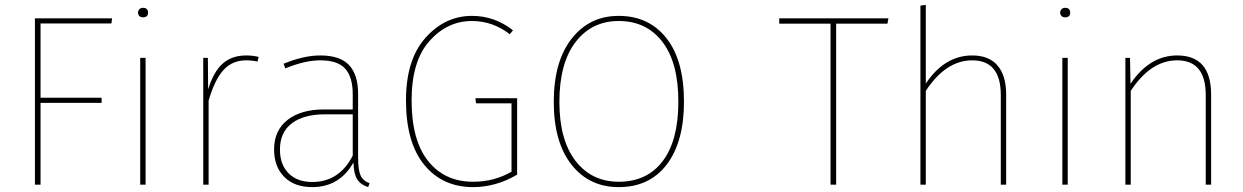

<svg xmlns="http://www.w3.org/2000/svg" viewBox="-20 -756 5090 786"><path d="M123 0V-681H439L436 -660H146V-356H396V-335H146V0Z M565 -724Q586 -724 586 -704Q586 -685 565 -685Q556 -685 550.5 -690.5Q545 -696 545 -704Q545 -712 550.5 -718Q556 -724 565 -724ZM576 -519V0H554V-519Z M988 -529Q1015 -529 1039 -523L1034 -504Q1012 -509 988 -509Q931 -509 895 -469.5Q859 -430 834 -344V0H812V-519H831L832 -390Q854 -462 891.5 -495.5Q929 -529 988 -529Z M1446 -110Q1446 -59 1456.5 -37Q1467 -15 1493 -6L1487 10Q1456 0 1442 -22.5Q1428 -45 1427 -91Q1370 10 1258 10Q1185 10 1143.5 -32Q1102 -74 1102 -144Q1102 -222 1157 -265Q1212 -308 1306 -308H1424V-370Q1424 -440 1393.5 -474.5Q1363 -509 1291 -509Q1228 -509 1148 -476L1141 -495Q1223 -529 1291 -529Q1372 -529 1409 -489.5Q1446 -450 1446 -372ZM1258 -11Q1369 -11 1424 -119V-288H1310Q1223 -288 1174.5 -251Q1126 -214 1126 -144Q1126 -82 1161.5 -46.5Q1197 -11 1258 -11Z M1912 -691Q2005 -691 2080 -632L2067 -616Q1997 -670 1912 -670Q1811 -670 1738 -588Q1665 -506 1665 -345Q1665 -182 1732.5 -97Q1800 -12 1917 -12Q2003 -12 2074 -53V-333H1929L1926 -354H2097V-41Q2010 10 1917 10Q1791 10 1716.5 -81.5Q1642 -173 1642 -345Q1642 -512 1722 -601.5Q1802 -691 1912 -691Z M2513 -691Q2636 -691 2708 -600Q2780 -509 2780 -340Q2780 -175 2709.5 -82.5Q2639 10 2513 10Q2392 10 2319.5 -82Q2247 -174 2247 -339Q2247 -504 2320 -597.5Q2393 -691 2513 -691ZM2513 -670Q2402 -670 2336 -583.5Q2270 -497 2270 -339Q2270 -183 2336 -97.5Q2402 -12 2513 -12Q2629 -12 2693 -96.5Q2757 -181 2757 -340Q2757 -500 2691.5 -585Q2626 -670 2513 -670Z M3617 -681 3613 -659H3403V0H3380V-659H3170V-681Z M3960 -529Q4029 -529 4064 -487.5Q4099 -446 4099 -369V0H4077V-367Q4077 -509 3960 -509Q3852 -509 3770 -384V0H3748V-733L3770 -736V-414Q3847 -529 3960 -529Z M4340 -724Q4361 -724 4361 -704Q4361 -685 4340 -685Q4331 -685 4325.5 -690.5Q4320 -696 4320 -704Q4320 -712 4325.5 -718Q4331 -724 4340 -724ZM4351 -519V0H4329V-519Z M4799 -529Q4938 -529 4938 -369V0H4916V-367Q4916 -509 4799 -509Q4691 -509 4609 -384V0H4587V-519H4606L4608 -413Q4686 -529 4799 -529Z"/></svg>

Font: FiraGO Thin
Style: Regular
Weight: 100
Designer: bBox Type
Foundry: bBox Type GmbH
Version: Version 1.001;PS 001.001;hotconv 1.0.88;makeotf.lib2.5.64775